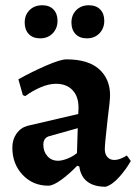

<svg xmlns="http://www.w3.org/2000/svg" viewBox="-20 -699 519 731"><path d="M282 -65 274 -68Q242 -35 212 -13.5Q182 8 164 8Q105 8 66 -33.5Q27 -75 27 -137Q27 -168 43 -190.5Q59 -213 85 -220L278 -265L279 -289Q279 -332 256 -356Q233 -380 193 -380Q166 -380 134.5 -366.5Q103 -353 76 -333L67 -337L50 -397Q100 -425 155 -449Q210 -473 233 -473Q316 -473 357.5 -435.5Q399 -398 399 -337Q399 -315 390 -247Q379 -150 379 -131Q379 -112 389 -101Q399 -90 415 -90Q427 -90 440.5 -95.5Q454 -101 463 -107L478 -86Q460 -54 433.5 -24.5Q407 5 382 12Q338 12 312.5 -7.5Q287 -27 282 -65ZM273 -116 276 -211 169 -181Q145 -175 145 -148Q145 -122 160.5 -104.5Q176 -87 201 -87Q216 -87 236.5 -95Q257 -103 273 -116ZM74 -613Q74 -642 92.5 -660.5Q111 -679 141 -679Q168 -679 183.5 -663Q199 -647 199 -620Q199 -591 180.5 -572Q162 -553 133 -553Q105 -553 89.5 -569.5Q74 -586 74 -613ZM252 -613Q252 -642 270.5 -660.5Q289 -679 318 -679Q346 -679 361.5 -663Q377 -647 377 -620Q377 -591 358.5 -572Q340 -553 311 -553Q283 -553 267.5 -569.5Q252 -586 252 -613Z"/></svg>

Font: Alegreya
Style: Bold
Weight: 700
Designer: Juan Pablo del Peral
Foundry: Huerta Tipografica
Version: Version 2.008; ttfautohint (v1.8)